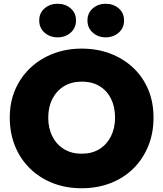

<svg xmlns="http://www.w3.org/2000/svg" viewBox="-20 -977 870 1023"><path d="M237 -350Q237 -407 259 -450Q281 -493 321 -517.5Q361 -542 415 -542Q472 -542 511.5 -517.5Q551 -493 572 -450Q593 -407 593 -350Q593 -294 571 -250.5Q549 -207 509.5 -182.5Q470 -158 415 -158Q361 -158 321 -182.5Q281 -207 259 -250.5Q237 -294 237 -350ZM32 -350Q32 -268 60 -199Q88 -130 139.5 -79.5Q191 -29 261 -1.5Q331 26 415 26Q499 26 569.5 -1.5Q640 -29 691 -79.5Q742 -130 770 -199Q798 -268 798 -350Q798 -433 769.5 -500.5Q741 -568 689 -616.5Q637 -665 567.5 -691.5Q498 -718 415 -718Q334 -718 264.5 -691.5Q195 -665 143 -616.5Q91 -568 61.5 -500.5Q32 -433 32 -350ZM446 -868Q446 -828 474.5 -803Q503 -778 543 -778Q584 -778 612.5 -803Q641 -828 641 -868Q641 -908 612.5 -932.5Q584 -957 543 -957Q503 -957 474.5 -932.5Q446 -908 446 -868ZM189 -868Q189 -828 217.5 -803Q246 -778 287 -778Q328 -778 356.5 -803Q385 -828 385 -868Q385 -908 356.5 -932.5Q328 -957 287 -957Q246 -957 217.5 -932.5Q189 -908 189 -868Z"/></svg>

Font: Jost ExtraBold
Style: Regular
Weight: 800
Version: Version 3.710